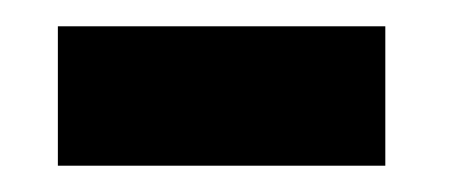

<svg xmlns="http://www.w3.org/2000/svg" viewBox="-20 -618 344 146"><path d="M24 -492V-598H273V-492Z"/></svg>

Font: Noto Sans Hebrew SemiCondensed SemiBold
Style: Regular
Weight: 600
Width: 4
Designer: Monotype Design Team
Foundry: Monotype Imaging Inc.
Version: Version 2.004; ttfautohint (v1.8.4.7-5d5b)